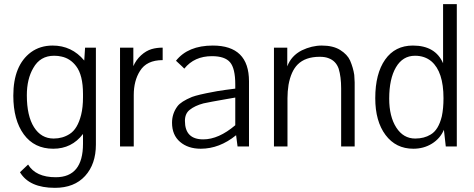

<svg xmlns="http://www.w3.org/2000/svg" viewBox="-20 -704 2277 923"><path d="M76 124 115 87Q152 148 248 148Q379 148 379 -13V-60Q325 11 236 11Q145 11 94.5 -58Q44 -127 44 -244Q44 -390 129 -453Q173 -485 233 -485Q325 -485 385 -413L389 -475H441V-9Q441 85 389 142Q337 199 244 199Q121 199 76 124ZM379 -252Q379 -343 346 -386Q318 -423 276 -432Q260 -436 240 -436Q173 -436 140 -377Q109 -324 109 -246Q109 -147 143.5 -92.5Q178 -38 238 -38Q281 -38 315 -60Q353 -84 370 -152Q379 -188 379 -237Z M621 -475V-386Q634 -416 658 -438Q682 -460 709 -468Q733 -475 762 -475V-415Q685 -415 653 -363Q623 -316 623 -247V0H557V-475Z M1115 -54Q1035 11 945 11Q884 11 845.5 -22Q807 -55 807 -114Q807 -158 833 -193Q850 -216 903 -238Q933 -249 1004 -262Q1016 -265 1065 -272L1111 -278V-298Q1111 -375 1086 -404.5Q1061 -434 999 -434Q914 -434 866 -374Q866 -375 826 -412Q884 -485 1003 -485Q1177 -485 1177 -313V0H1122ZM1111 -235 1065 -227Q990 -214 958 -207Q917 -196 892 -176Q869 -158 869 -123Q869 -34 957 -34Q1031 -34 1111 -102Z M1297 0V-475H1361V-460V-431V-398V-385Q1380 -436 1431 -462Q1479 -485 1527 -485Q1581 -485 1615 -464Q1650 -442 1663 -413Q1678 -378 1683 -344Q1685 -316 1685 -308V-271V0H1620V-279Q1620 -335 1608 -374Q1595 -411 1560 -424Q1543 -431 1517 -431Q1448 -431 1411 -394Q1379 -362 1367 -296Q1362 -264 1362 -232V0Z M2050 -57Q2088 -79 2104 -145Q2112 -183 2112 -232Q2112 -359 2054 -409Q2022 -436 1975 -436Q1916 -436 1883.5 -380.5Q1851 -325 1851 -230Q1851 -144 1885 -91Q1919 -38 1976 -38Q2019 -38 2050 -57ZM1965 -485Q2073 -485 2110 -400V-684H2176V0H2123L2114 -80Q2096 -38 2056.5 -13.5Q2017 11 1967 11Q1883 11 1833.5 -55Q1784 -121 1784 -232Q1784 -350 1831.5 -417.5Q1879 -485 1965 -485Z"/></svg>

Font: Pavanam
Style: Regular
Weight: 400
Designer: Tharique Azeez
Foundry: Tharique Azeez
Version: Version 1.86; ttfautohint (v1.3) -l 8 -r 50 -G 200 -x 14 -D 